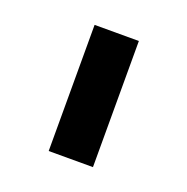

<svg xmlns="http://www.w3.org/2000/svg" viewBox="-69 -823 421 432"><g transform="rotate(20 142.0 -607.0)"><path d="M89 -758H195V-456H89Z"/></g></svg>

Font: Biryani SemiBold
Style: Regular
Weight: 600
Designer: Dan Reynolds and Mathieu Réguer
Foundry: Dan Reynolds and Mathieu Réguer
Version: Version 1.004; ttfautohint (v1.1) -l 5 -r 5 -G 72 -x 0 -D la